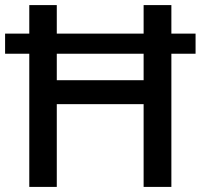

<svg xmlns="http://www.w3.org/2000/svg" viewBox="-20 -734 788 754"><path d="M95 0V-523H0V-602H95V-714H203V-602H544V-714H653V-602H748V-523H653V0H544V-325H203V0ZM203 -419H544V-523H203Z"/></svg>

Font: Noto Sans Meetei Mayek Medium
Style: Regular
Weight: 500
Designer: Monotype Design Team and Neelakash Kshetrimayum
Foundry: Monotype Imaging Inc.
Version: Version 2.002; ttfautohint (v1.8.4.7-5d5b)